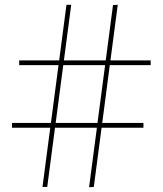

<svg xmlns="http://www.w3.org/2000/svg" viewBox="-20 -775 678 801"><path d="M30 -262H192.4L224.1 -503.2H60.1V-522.9H226.8L257.3 -754.9H277.1L246.6 -522.9H421.1L451.4 -753.9L471.2 -754.9L440.7 -522.9H608.6V-503.2H438L406.5 -262H578.4V-242.2H403.8L371.3 4.9L351.6 6.1L384.3 -242.2H209.5L177 4.9H157.2L189.7 -242.2H30ZM212.2 -262H386.7L418.5 -503.2H243.9Z"/></svg>

Font: Bodoni* 11
Style: Bold
Weight: 700
Version: Version 2.000; ttfautohint (v1.8.1)